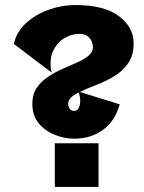

<svg xmlns="http://www.w3.org/2000/svg" viewBox="-20 -740 569 760"><path d="M273 -191Q237 -191 199 -205.5Q161 -220 134.5 -250.5Q108 -281 108 -329Q108 -367 125.5 -392.5Q143 -418 170 -436Q197 -454 228 -467.5Q259 -481 286 -493Q313 -505 330.5 -519.5Q348 -534 348 -554Q348 -562 343.5 -574.5Q339 -587 327 -596.5Q315 -606 292 -606Q265 -606 236 -589.5Q207 -573 190.5 -539Q174 -505 184 -453L35 -566Q45 -613 82 -647.5Q119 -682 171.5 -701Q224 -720 279 -720Q393 -720 451 -676Q509 -632 509 -569Q509 -520 486.5 -488.5Q464 -457 430 -437Q396 -417 359.5 -403Q323 -389 296 -376L454 -327Q435 -260 387 -225.5Q339 -191 273 -191ZM250 -329Q250 -319 255.5 -310Q261 -301 273 -301Q286 -301 292 -313.5Q298 -326 297.5 -343Q297 -360 291 -374Q273 -365 261.5 -354.5Q250 -344 250 -329ZM197 0V-173H370V0Z"/></svg>

Font: Panamera Black
Style: Regular
Weight: 900
Designer: Bastien Sozeau
Foundry: NBR — Bastien Sozeau
Version: Version 3.002; ttfautohint (v1.8.4.7-5d5b);gftools[0.9.33]